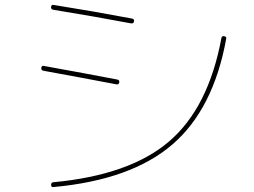

<svg xmlns="http://www.w3.org/2000/svg" viewBox="-20 -748 1040 787"><path d="M189.5 9.8Q189.5 0 198.2 -1Q512.7 -30.3 673.8 -168.9Q835 -307.6 887.7 -592.8Q889.6 -601.6 899.4 -599.6Q909.2 -597.7 907.2 -588.9Q854.5 -299.8 686 -155.3Q517.6 -10.7 200.2 18.6Q189.5 20.5 189.5 9.8ZM158.2 -458Q147.5 -460 149.4 -470.2Q151.4 -480.5 161.1 -477.5Q339.8 -445.3 460.9 -421.9Q470.7 -419.9 468.8 -410.2Q466.8 -400.4 457 -402.3Q324.2 -427.7 158.2 -458ZM198.2 -708Q187.5 -710 189.5 -720.2Q191.4 -730.5 201.2 -727.5Q355.5 -703.1 521.5 -671.9Q531.2 -669.9 529.3 -660.2Q527.3 -650.4 516.6 -652.3Q361.3 -681.6 198.2 -708Z"/></svg>

Font: Rounded Mgen+ 1mn thin
Style: Regular
Weight: 100
Designer: [Source Han Sans]
Ryoko NISHIZUKA  (kana & ideographs); Paul D. Hunt (Latin, Greek & Cyrillic); Wenlong ZHANG  (bopomofo
Version: Version 1.059.20150602